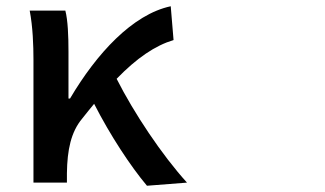

<svg xmlns="http://www.w3.org/2000/svg" viewBox="-20 -562 1040 614"><path d="M87 -372V22H194V-8C195 -83 207 -140 243 -183C256 -200 269 -215 281 -230C332 -130 397 -31 450 32L578 22C498 -66 408 -201 353 -310C418 -377 476 -416 535 -434L526 -542C404 -516 289 -391 204 -247H199V-397C199 -447 197 -497 189 -528H75C85 -476 87 -416 87 -372Z"/></svg>

Font: コーポレート・ロゴ ver3 Medium
Style: Regular
Weight: 500
Designer: [KANA_main] LOGOTYPE.JP [Source Han Sans] Ryoko NISHIZUKA 西塚涼子 (kana, bopomofo & ideographs); Paul D. Hunt (Latin, Greek
Version: Version 12.001;FEAKit 1.0